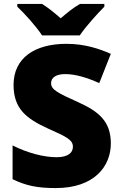

<svg xmlns="http://www.w3.org/2000/svg" viewBox="-20 -947 617 977"><path d="M194 -767H386C417 -813 477 -879 511 -913V-927H387C352 -907 324 -884 289 -854C254 -884 229 -905 194 -927H68V-913C106 -877 164 -813 194 -767ZM544 -217C544 -328 484 -379 380 -426C274 -474 240 -490 240 -524C240 -550 262 -570 312 -570C363 -570 424 -552 485 -524L544 -673C485 -699 411 -724 318 -724C158 -724 49 -653 49 -515C49 -392 116 -343 222 -294C315 -252 351 -237 351 -200C351 -169 325 -147 268 -147C204 -147 121 -168 44 -207V-35C112 -3 166 10 264 10C459 10 544 -100 544 -217Z"/></svg>

Font: Noto Sans Myanmar UI Black
Style: Regular
Weight: 900
Designer: Monotype Design Team
Foundry: Monotype Imaging Inc.
Version: Version 2.103